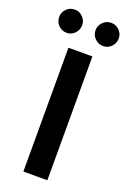

<svg xmlns="http://www.w3.org/2000/svg" viewBox="-174 -865 614 918"><g transform="rotate(20 132.5 -406.0)"><path d="M195 -630V0H73V-630ZM-19 -754Q-19 -777 -2 -794.5Q15 -812 40 -812Q64 -812 81 -794.5Q98 -777 98 -754Q98 -729 81 -711.5Q64 -694 40 -694Q15 -694 -2 -711.5Q-19 -729 -19 -754ZM166 -754Q166 -777 183.5 -794.5Q201 -812 225 -812Q250 -812 267 -794.5Q284 -777 284 -754Q284 -729 267 -711.5Q250 -694 225 -694Q201 -694 183.5 -711.5Q166 -729 166 -754Z"/></g></svg>

Font: Ek Mukta SemiBold
Style: Regular
Weight: 600
Designer: Girish Dalvi and Yashodeep Gholap
Foundry: Ek Type
Version: Version 2.538;PS 1.002;hotconv 16.6.51;makeotf.lib2.5.65220;